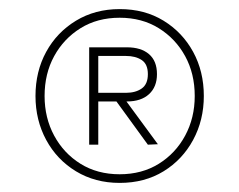

<svg xmlns="http://www.w3.org/2000/svg" viewBox="-20 -731 526 422"><path d="M58 -520Q58 -574 81.5 -617Q105 -660 147 -685.5Q189 -711 243 -711Q298 -711 339.5 -685.5Q381 -660 404.5 -617Q428 -574 428 -520Q428 -467 404.5 -423.5Q381 -380 339.5 -354.5Q298 -329 243 -329Q189 -329 147 -354.5Q105 -380 81.5 -423.5Q58 -467 58 -520ZM78 -520Q78 -472 99 -433Q120 -394 157 -371Q194 -348 243 -348Q292 -348 329 -371Q366 -394 387 -433Q408 -472 408 -520Q408 -569 387 -607.5Q366 -646 329 -669Q292 -692 243 -692Q194 -692 157 -669Q120 -646 99 -607.5Q78 -569 78 -520ZM259 -627H176V-413H196V-508H259Q290 -508 307.5 -524Q325 -540 325 -568Q325 -597 307.5 -612Q290 -627 259 -627ZM233 -512 305 -413 327 -414 255 -512ZM196 -608H257Q278 -608 291.5 -599Q305 -590 305 -568Q305 -546 291.5 -536.5Q278 -527 257 -527H196Z"/></svg>

Font: Poppins Devanagari Thin
Style: Regular
Weight: 100
Designer: Ninad Kale (Devanagari), Jonny Pinhorn (Latin)
Foundry: Indian Type Foundry
Version: 4.005